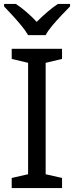

<svg xmlns="http://www.w3.org/2000/svg" viewBox="-20 -964 379 984"><path d="M298 0H40V-52L124 -71V-642L40 -662V-714H298V-662L214 -642V-71L298 -52ZM124 -784Q111 -807 89 -833.5Q67 -860 43 -886Q19 -912 1 -931V-944H61Q87 -927 115 -903Q143 -879 168 -852Q195 -879 223 -903Q251 -927 277 -944H339V-931Q320 -912 295.5 -886Q271 -860 248.5 -833.5Q226 -807 214 -784Z"/></svg>

Font: TSCustom
Style: Regular
Weight: 400
Designer: Monotype Design Team
Foundry: Monotype Imaging Inc.
Version: Version 2.004; ttfautohint (v1.8.3) -l 8 -r 50 -G 200 -x 14 